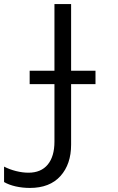

<svg xmlns="http://www.w3.org/2000/svg" viewBox="-60 -734 580 945"><path d="M410 -320H290V-22Q290 74 237.5 132.5Q185 191 87 191Q51 191 17.5 183.5Q-16 176 -40 162V86Q-13 100 19 108Q51 116 80 116Q142 116 175 76Q208 36 208 -37V-320H86V-386H208V-714H290V-386H410Z"/></svg>

Font: Noto Sans Mono UI Cond
Style: Regular
Weight: 400
Width: 3
Monospace: yes
Designer: Monotype Design team
Foundry: Monotype Imaging Inc.
Version: Version 1.000